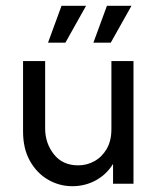

<svg xmlns="http://www.w3.org/2000/svg" viewBox="-20 -624 540 652"><path d="M225.7 8.3Q181.9 8.3 143.8 -13.5Q105.6 -35.4 81.9 -77.1Q58.3 -118.8 58.3 -177.1V-416.7H133.3V-187.5Q133.3 -138.2 162.8 -100.3Q192.4 -62.5 245.8 -62.5Q275 -62.5 300.7 -76.7Q326.4 -91 342.4 -118.4Q358.3 -145.8 358.3 -185.4V-416.7H433.3V0H363.9V-67.4Q341 -30.6 304.5 -11.1Q268.1 8.3 225.7 8.3ZM297.2 -479.2 343.1 -604.2H426.4L356.2 -479.2ZM143.1 -479.2 188.9 -604.2H272.2L202.1 -479.2Z"/></svg>

Font: Afacad Flux
Style: Regular
Weight: 400
Designer: Kristian Moeller
Foundry: Dicotype
Version: Version 1.100